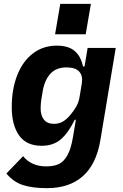

<svg xmlns="http://www.w3.org/2000/svg" viewBox="-20 -765 640 997"><path d="M13 136 100 46Q143 99 220 99Q260 99 286 86.5Q312 74 330.5 40.5Q349 7 359 -54L374 -143H368Q336 -77 297 -42.5Q258 -8 196 -8Q117 -8 79 -62Q41 -116 41 -208Q41 -302 69.5 -374.5Q98 -447 151 -487.5Q204 -528 275 -528Q335 -528 367.5 -500.5Q400 -473 411 -420H419L435 -516H581L501 -36Q480 88 410 150Q340 212 224 212Q148 212 99 196Q50 180 13 136ZM345 -168Q363 -189 376 -211.5Q389 -234 394 -266L405 -333Q411 -371 391.5 -393Q372 -415 325 -415Q272 -415 242 -382.5Q212 -350 202 -293L195 -251Q191 -227 191 -202Q191 -166 208 -144Q225 -122 260 -122Q286 -122 306 -133.5Q326 -145 345 -168ZM452 -745 425 -587H266L293 -745Z"/></svg>

Font: iA Writer Mono V
Style: Regular
Weight: 400
Italic angle: -9.5°
Designer: Mike Abbink, Paul van der Laan, Pieter van Rosmalen
Foundry: Bold Monday
Version: Version 2.000